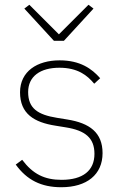

<svg xmlns="http://www.w3.org/2000/svg" viewBox="-20 -773 508 805"><path d="M248 -602 372 -737 351 -753 227 -629 103 -753 82 -737 206 -602ZM237 12C344 12 410 -41 410 -131C410 -217 356 -257 262 -272L219 -279C138 -292 98 -319 98 -387C98 -453 149 -489 229 -489C306 -489 346 -457 375 -422L400 -445C365 -485 316 -520 230 -520C136 -520 64 -474 64 -386C64 -296 123 -260 213 -246L256 -239C337 -226 376 -195 376 -128C376 -58 328 -19 238 -19C167 -19 118 -43 73 -103L46 -83C93 -18 153 12 237 12Z"/></svg>

Font: IBM Plex Devanagari ExtraLight
Style: Regular
Weight: 200
Designer: Mike Abbink, Paul van der Laan, Pieter van Rosmalen, Erin McLaughlin
Foundry: Bold Monday
Version: Version 1.0